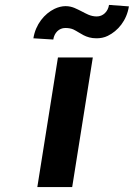

<svg xmlns="http://www.w3.org/2000/svg" viewBox="-20 -762 545 782"><path d="M116 -606 197 -601C201 -628 220 -648 246 -648C259 -648 270 -646 279 -642C308 -628 328 -606 373 -606C389 -606 405 -609 419 -616C460 -636 496 -678 505 -736L424 -742C420 -715 400 -695 374 -695C348 -695 330 -707 312 -716C293 -725 275 -737 247 -737C232 -737 217 -733 202 -726C161 -706 125 -663 116 -606ZM132 0H274L358 -528H216Z"/></svg>

Font: Asimov Pro
Style: BdObl
Weight: 700
Designer: Google
Version: Version 2.000980; 2014